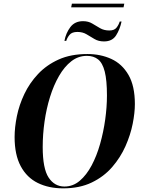

<svg xmlns="http://www.w3.org/2000/svg" viewBox="-20 -1021 780 1052"><path d="M370 -981 374 -1001H661L657 -981ZM333 -797Q341 -840 365.5 -872.5Q390 -905 435 -905Q464 -905 485.5 -892Q507 -879 528.5 -866.5Q550 -854 579 -854Q606 -854 618 -869Q630 -884 636 -903H646Q637 -860 616 -827Q595 -794 550 -794Q520 -794 498 -807Q476 -820 454.5 -833Q433 -846 404 -846Q374 -846 361 -830Q348 -814 343 -797ZM326 11Q247 11 187 -18.5Q127 -48 93.5 -110.5Q60 -173 60 -270Q60 -323 72.5 -384.5Q85 -446 113.5 -506Q142 -566 188.5 -615.5Q235 -665 301.5 -695Q368 -725 459 -725Q531 -725 590 -698Q649 -671 684 -610.5Q719 -550 719 -451Q719 -403 707 -342.5Q695 -282 667.5 -220Q640 -158 594.5 -105.5Q549 -53 482.5 -21Q416 11 326 11ZM333 1Q380 1 417 -30.5Q454 -62 482 -114.5Q510 -167 528.5 -232.5Q547 -298 556.5 -366.5Q566 -435 566 -498Q566 -581 554 -628.5Q542 -676 517.5 -695.5Q493 -715 456 -715Q409 -715 371 -685.5Q333 -656 303.5 -605Q274 -554 254 -489.5Q234 -425 224 -354.5Q214 -284 214 -216Q214 -97 246.5 -48Q279 1 333 1Z"/></svg>

Font: Noto Serif Display SemiCondensed
Style: Bold Italic
Weight: 700
Width: 4
Italic angle: -12°
Designer: Monotype Design Team
Foundry: Monotype Imaging Inc.
Version: Version 2.009